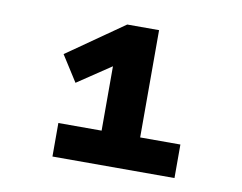

<svg xmlns="http://www.w3.org/2000/svg" viewBox="-55 -872 710 564"><g transform="rotate(10 300.0 -590.0)"><path d="M133 -480H262V-672L162 -605L113 -682L282 -800H377V-480H497V-380H133Z"/></g></svg>

Font: PT Mono
Style: Bold
Weight: 700
Monospace: yes
Designer: A.Korolkova, I.Chaeva
Foundry: ParaType Ltd
Version: Version 1.000 OFL